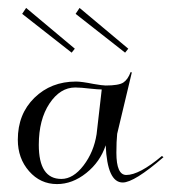

<svg xmlns="http://www.w3.org/2000/svg" viewBox="-20 -461 433 485"><path d="M296 -328 171 -426 181 -441 304 -338ZM161 -328 36 -426 46 -441 169 -338ZM224 -122 237 -235Q228 -235 209 -237Q184 -240 170 -240Q132 -240 105 -199.5Q78 -159 78 -95Q78 -9 135 -9Q165 -9 191 -43Q217 -77 224 -122ZM276 -123Q274 -104 274 -75Q274 -19 299 -19Q332 -19 389 -67L393 -64Q319 0 290 0Q251 0 247 -94Q233 -52 198 -24Q163 4 124 4Q82 4 53.5 -28.5Q25 -61 25 -108Q25 -173 67 -214Q109 -255 172 -255Q186 -255 216 -249Q239 -245 247 -245Q280 -245 291.5 -252.5Q303 -260 310 -279L313 -278Z"/></svg>

Font: Kleymissky
Style: Regular
Weight: 500
Italic angle: -8°
Designer: gluk
Foundry: gluk
Version: Version 0.283